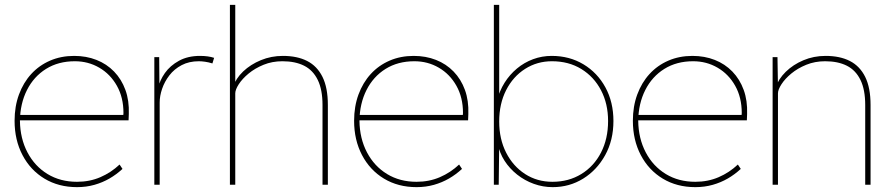

<svg xmlns="http://www.w3.org/2000/svg" viewBox="-20 -760 3670 790"><path d="M40 -263Q40 -322 58 -371Q76 -420 108.5 -455.5Q141 -491 186 -510.5Q231 -530 285 -530Q335 -530 377 -513.5Q419 -497 449.5 -465.5Q480 -434 496 -390Q512 -346 510 -291L509 -265H52V-287H498L486 -270L488 -295Q488 -359 461 -407Q434 -455 388.5 -481.5Q343 -508 288 -508Q220 -508 169.5 -476.5Q119 -445 91 -389.5Q63 -334 62 -263Q63 -190 93 -133Q123 -76 175.5 -44Q228 -12 297 -12Q349 -12 393 -31Q437 -50 472 -83L484 -65Q459 -42 430.5 -25.5Q402 -9 368.5 0.5Q335 10 297 10Q221 10 163 -25Q105 -60 72.5 -122Q40 -184 40 -263Z M615 0V-525H635L636 -398L630 -396Q637 -429 658.5 -459.5Q680 -490 716.5 -510Q753 -530 803 -530Q820 -530 834.5 -528Q849 -526 861 -522L854 -499Q838 -504 823.5 -506Q809 -508 798 -508Q758 -508 727.5 -492Q697 -476 677 -450Q657 -424 647 -394.5Q637 -365 637 -338V0Z M926 -740H948V-404L939 -402Q950 -437 980.5 -466Q1011 -495 1053.5 -512.5Q1096 -530 1144 -530Q1203 -530 1244 -509Q1285 -488 1307 -443.5Q1329 -399 1329 -328V0H1307V-328Q1307 -391 1287.5 -431Q1268 -471 1231.5 -489.5Q1195 -508 1142 -508Q1100 -508 1064.5 -493.5Q1029 -479 1003 -457.5Q977 -436 962.5 -413.5Q948 -391 948 -376V0H937Q935 0 932.5 0Q930 0 926 0Z M1437 -263Q1437 -322 1455 -371Q1473 -420 1505.5 -455.5Q1538 -491 1583 -510.5Q1628 -530 1682 -530Q1732 -530 1774 -513.5Q1816 -497 1846.5 -465.5Q1877 -434 1893 -390Q1909 -346 1907 -291L1906 -265H1449V-287H1895L1883 -270L1885 -295Q1885 -359 1858 -407Q1831 -455 1785.5 -481.5Q1740 -508 1685 -508Q1617 -508 1566.5 -476.5Q1516 -445 1488 -389.5Q1460 -334 1459 -263Q1460 -190 1490 -133Q1520 -76 1572.5 -44Q1625 -12 1694 -12Q1746 -12 1790 -31Q1834 -50 1869 -83L1881 -65Q1856 -42 1827.5 -25.5Q1799 -9 1765.5 0.5Q1732 10 1694 10Q1618 10 1560 -25Q1502 -60 1469.5 -122Q1437 -184 1437 -263Z M2028 -170 2034 -167 2032 0H2012V-740H2034V-348L2025 -345Q2035 -386 2056 -419.5Q2077 -453 2107 -478Q2137 -503 2173.5 -516.5Q2210 -530 2250 -530Q2323 -530 2380.5 -495.5Q2438 -461 2471 -400.5Q2504 -340 2504 -262Q2504 -183 2470 -121.5Q2436 -60 2379.5 -25Q2323 10 2254 10Q2214 10 2176.5 -3.5Q2139 -17 2108 -41.5Q2077 -66 2056 -98.5Q2035 -131 2028 -170ZM2482 -262Q2482 -333 2453 -388.5Q2424 -444 2372 -476Q2320 -508 2251 -508Q2190 -508 2140.5 -476.5Q2091 -445 2062.5 -389Q2034 -333 2034 -260Q2034 -188 2062.5 -132Q2091 -76 2140.5 -44Q2190 -12 2253 -12Q2320 -12 2372 -44Q2424 -76 2453 -132.5Q2482 -189 2482 -262Z M2584 -263Q2584 -322 2602 -371Q2620 -420 2652.5 -455.5Q2685 -491 2730 -510.5Q2775 -530 2829 -530Q2879 -530 2921 -513.5Q2963 -497 2993.5 -465.5Q3024 -434 3040 -390Q3056 -346 3054 -291L3053 -265H2596V-287H3042L3030 -270L3032 -295Q3032 -359 3005 -407Q2978 -455 2932.5 -481.5Q2887 -508 2832 -508Q2764 -508 2713.5 -476.5Q2663 -445 2635 -389.5Q2607 -334 2606 -263Q2607 -190 2637 -133Q2667 -76 2719.5 -44Q2772 -12 2841 -12Q2893 -12 2937 -31Q2981 -50 3016 -83L3028 -65Q3003 -42 2974.5 -25.5Q2946 -9 2912.5 0.5Q2879 10 2841 10Q2765 10 2707 -25Q2649 -60 2616.5 -122Q2584 -184 2584 -263Z M3159 -525H3179L3181 -404L3172 -401Q3183 -435 3213 -464.5Q3243 -494 3285.5 -512Q3328 -530 3377 -530Q3436 -530 3477 -509Q3518 -488 3540 -443.5Q3562 -399 3562 -328V0H3540V-328Q3540 -391 3520.5 -431Q3501 -471 3464.5 -489.5Q3428 -508 3375 -508Q3333 -508 3297.5 -493.5Q3262 -479 3236 -457.5Q3210 -436 3195.5 -413.5Q3181 -391 3181 -376V0H3170Q3168 0 3165.5 0Q3163 0 3159 0Z"/></svg>

Font: Mach Thin
Style: Regular
Weight: 250
Version: Version 1.002